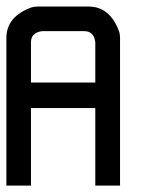

<svg xmlns="http://www.w3.org/2000/svg" viewBox="-20 -582 457 602"><path d="M98.6 -561.5H257.8Q325.2 -561.5 354 -481.9Q356.4 -473.1 356.4 -462.9V0H278.8V-243.2H77.1V0H0V-462.9Q0 -530.3 79.6 -559.1Q88.9 -561.5 98.6 -561.5ZM77.1 -449.2V-323.2H278.8V-449.2Q274.9 -484.4 243.7 -484.4H112.3Q77.1 -480 77.1 -449.2Z"/></svg>

Font: Kadhim
Style: Regular
Weight: 400
Designer: Developer/ Husham Jawad
Version: Version 1.00;December 29, 2020;FontCreator 13.0.0.2683 32-bi